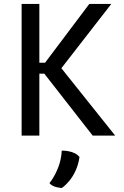

<svg xmlns="http://www.w3.org/2000/svg" viewBox="-20 -683 623 967"><path d="M88.9 0H178.2V-312H203.1L446.8 0H560.1L289.1 -339.4L540.5 -663.1H429.7L207 -367.2H178.2V-663.1H88.9ZM291 75.7C286.6 171.9 229 239.3 229 239.3C247.1 262.7 291.5 263.7 291.5 263.7C291.5 263.7 365.2 216.3 380.4 107.9C354 73.7 293 75.7 291 75.7Z"/></svg>

Font: Basic
Style: Regular
Weight: 400
Designer: Magnus Gaarde
Foundry: Magnus Gaarde
Version: Version 1.001